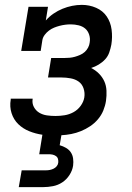

<svg xmlns="http://www.w3.org/2000/svg" viewBox="-20 -548 540 788"><path d="M57 220 69 151H169Q177 151 184.5 149.5Q192 148 199.5 144.5Q207 141 212.5 134.5Q218 128 219 120Q220 112 218 104.5Q216 97 209.5 92.5Q203 88 195.5 86.5Q188 85 180 85H141L154 5Q126 1 100 -9.5Q74 -20 55 -38.5Q36 -57 27.5 -83.5Q19 -110 24 -139V-143H114V-142Q111 -124 119 -109Q127 -94 141 -85.5Q155 -77 172.5 -74.5Q190 -72 208 -72Q226 -72 245 -75Q264 -78 281.5 -87.5Q299 -97 311 -113.5Q323 -130 326 -148Q329 -167 323 -185Q317 -203 303 -213Q289 -223 270 -226.5Q251 -230 232 -230H177L190 -310H245Q256 -310 266.5 -311Q277 -312 287.5 -315Q298 -318 308.5 -322.5Q319 -327 327.5 -334.5Q336 -342 341.5 -352.5Q347 -363 348 -373Q351 -390 346 -405.5Q341 -421 330 -430.5Q319 -440 303 -444Q287 -448 270 -448Q259 -448 247.5 -446.5Q236 -445 224.5 -442Q213 -439 202 -434.5Q191 -430 181 -422.5Q171 -415 163.5 -405Q156 -395 154 -384L147 -339H67L97 -520H177L168 -464Q182 -480 199.5 -492Q217 -504 236.5 -512Q256 -520 276 -524Q296 -528 316 -528Q347 -528 374.5 -516Q402 -504 418 -480.5Q434 -457 438 -426.5Q442 -396 437 -365Q434 -349 428.5 -333Q423 -317 411.5 -304.5Q400 -292 385 -283Q370 -274 354 -269Q372 -260 386 -246Q400 -232 408 -214.5Q416 -197 417 -176Q418 -155 415 -134Q412 -114 404 -94.5Q396 -75 382 -58.5Q368 -42 350 -30Q332 -18 312.5 -10Q293 -2 272.5 2Q252 6 232 7L225 48Q239 52 251 59Q263 66 270.5 77Q278 88 280 102.5Q282 117 280 132Q277 152 265 170.5Q253 189 235.5 200.5Q218 212 197.5 216Q177 220 157 220Z"/></svg>

Font: Iosevka Curly Slab Medium
Style: Italic
Weight: 500
Italic angle: -9°
Monospace: yes
Designer: Belleve Invis
Foundry: Belleve Invis
Version: Version 22.1.2; ttfautohint (v1.8.4)